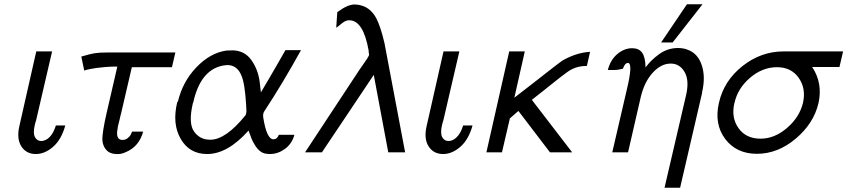

<svg xmlns="http://www.w3.org/2000/svg" viewBox="-20 -714 3972 900"><path d="M71 -124 150 -473H223L224 -472L149 -149Q148 -146 146 -140L143 -128Q134 -89 144 -71Q154 -53 173 -53Q194 -53 212.5 -71.5Q231 -90 242 -126H286Q268 -60 229 -26Q190 8 148 8Q103 8 80 -28Q57 -64 71 -124Z M361 -449Q359 -449 358 -448Q402 -461 423.5 -464.5Q445 -468 485 -468H802L786 -399H598L548 -184Q547 -181 544.5 -170.5Q542 -160 541 -155L533 -123Q531 -114 529 -96Q526 -58 555 -58Q568 -58 578.5 -66.5Q589 -75 593 -83Q597 -91 599 -97H651Q632 -27 570 -1Q547 10 524 8Q494 7 478 -11.5Q462 -30 460 -56Q458 -90 481 -190L482 -192V-194L530 -402Q501 -402 475.5 -400Q450 -398 432.5 -395.5Q415 -393 403 -390.5Q391 -388 383 -386L375 -383Z M811 -236Q813 -238 814 -238Q836 -331 900.5 -398.5Q965 -466 1041 -477Q1051 -478 1070 -478Q1126 -477 1157.5 -433.5Q1189 -390 1197 -332L1203 -281Q1214 -299 1242 -347Q1270 -395 1294 -437L1318 -479H1391Q1303 -320 1220 -194Q1211 -182 1214 -163Q1230 -61 1262 -61Q1279 -61 1287 -82H1360Q1349 -41 1317 -17Q1285 7 1248 8Q1232 8 1219 5Q1196 -2 1179 -27.5Q1162 -53 1154 -78L1145 -102Q1047 8 951 8Q868 8 827 -63Q786 -134 811 -236ZM886 -234Q884 -232 884 -230Q862 -135 890 -97Q911 -68 944 -61Q958 -59 967 -59Q1039 -60 1131 -174Q1133 -177 1134 -184Q1136 -189 1134 -219Q1128 -322 1112 -359Q1093 -407 1049 -409Q1037 -409 1022 -406Q919 -384 886 -234Z M1410 0 1663 -384 1703 -442Q1703 -444 1706 -448Q1710 -453 1710 -458V-460Q1709 -463 1708.5 -467.5Q1708 -472 1708 -477Q1683 -619 1617 -619Q1601 -619 1586 -607Q1574 -598 1572 -596Q1564 -589 1556 -584L1561 -657Q1608 -692 1640 -693Q1667 -693 1691 -682Q1725 -665 1744.5 -627Q1764 -589 1782 -513L1879 0H1800L1732 -363Q1711 -332 1613 -185Q1515 -38 1489 0Z M1980 -124 2059 -473H2132L2133 -472L2058 -149Q2057 -146 2055 -140L2052 -128Q2043 -89 2053 -71Q2063 -53 2082 -53Q2103 -53 2121.5 -71.5Q2140 -90 2151 -126H2195Q2177 -60 2138 -26Q2099 8 2057 8Q2012 8 1989 -28Q1966 -64 1980 -124Z M2260 0 2367 -473H2440L2391 -256Q2434 -289 2477.5 -323Q2521 -357 2543.5 -374.5Q2566 -392 2586.5 -408Q2607 -424 2615.5 -429.5Q2624 -435 2627 -436Q2688 -468 2746 -471L2731 -405Q2691 -405 2662 -390Q2653 -386 2641 -377.5Q2629 -369 2610 -354.5Q2591 -340 2574.5 -326.5Q2558 -313 2527 -288.5Q2496 -264 2473 -246L2662 0H2558L2410 -194L2370 -159Q2338 -21 2333 0Z M3079 -515 3200 -694H3273L3133 -515ZM2829 -386V-385Q2841 -433 2873.5 -460.5Q2906 -488 2943 -488Q2975 -488 2990 -467Q3005 -446 3006 -398Q3031 -432 3069.5 -460Q3108 -488 3156 -489Q3184 -489 3203 -481Q3251 -464 3269.5 -408.5Q3288 -353 3271 -282V-278L3168 166H3095L3196 -268Q3212 -337 3189 -376.5Q3166 -416 3124 -416Q3079 -416 3040 -373.5Q3001 -331 2984 -261L2924 0H2850L2918 -293Q2948 -417 2924 -419Q2909 -419 2900 -392Q2898 -392 2886 -389Q2874 -386 2863 -386Z M3350 -232Q3373 -335 3460 -404Q3547 -473 3653 -473H3932L3915 -400H3787Q3837 -325 3817 -232Q3795 -136 3710.5 -64.5Q3626 7 3528 7Q3432 7 3379.5 -62.5Q3327 -132 3350 -232ZM3423 -232 3422 -229Q3407 -162 3442 -113Q3477 -64 3545 -64Q3611 -64 3669.5 -114.5Q3728 -165 3744 -232Q3759 -299 3724 -349Q3689 -399 3622 -399Q3554 -399 3496 -349.5Q3438 -300 3423 -232Z"/></svg>

Font: Coval
Style: ExtraLight Italic
Weight: 200
Foundry: Context Ltd
Version: Version 001.000